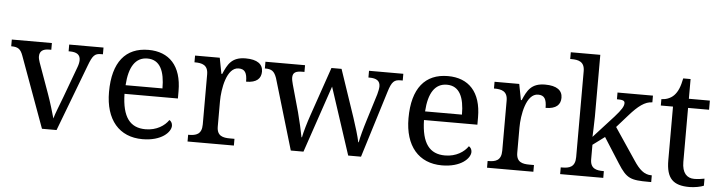

<svg xmlns="http://www.w3.org/2000/svg" viewBox="-47 -972 4484 1193"><g transform="rotate(5 2195.0 -375.0)"><path d="M239 0H330L488 -416C512 -480 525 -494 564 -494H576V-536H362V-494H369C413 -494 435 -479 435 -445C435 -434 432 -418 426 -402L354 -207C336 -159 311 -98 304 -70C294 -105 275 -171 257 -220L189 -409C184 -424 181 -435 181 -446C181 -479 201 -494 241 -494H254V-536H4V-494C46 -494 63 -483 78 -441Z M866 10C985 10 1042 -49 1042 -89C1042 -106 1032 -119 1023 -123C999 -87 949 -53 880 -53C784 -53 734 -115 731 -261H1064V-307C1064 -465 985 -546 856 -546C714 -546 634 -451 634 -264C634 -91 721 10 866 10ZM733 -315C740 -430 780 -492 854 -492C934 -492 963 -421 963 -315Z M1147 0H1436V-42H1408C1364 -42 1326 -50 1326 -109V-266C1326 -343 1349 -480 1424 -480C1463 -480 1477 -457 1477 -402C1544 -402 1570 -431 1570 -473C1570 -519 1535 -546 1462 -546C1374 -546 1351 -497 1325 -437H1320L1301 -536H1147V-494H1150C1194 -494 1232 -485 1232 -426V-114C1232 -51 1195 -42 1150 -42H1147Z M1791 0H1870L2012 -418L2149 0H2229L2358 -416C2378 -482 2394 -494 2433 -494H2446V-536H2232V-494H2239C2283 -494 2305 -479 2305 -445C2305 -434 2301 -412 2296 -395L2246 -234C2226 -170 2213 -121 2207 -88H2204C2198 -121 2177 -189 2161 -237L2061 -533H1998L1894 -231C1877 -182 1859 -121 1853 -88H1850C1844 -121 1828 -193 1815 -241L1768 -409C1764 -424 1760 -441 1760 -452C1760 -485 1780 -494 1820 -494H1833V-536H1586V-494H1589C1628 -494 1645 -483 1660 -441Z M2734 10C2853 10 2910 -49 2910 -89C2910 -106 2900 -119 2891 -123C2867 -87 2817 -53 2748 -53C2652 -53 2602 -115 2599 -261H2932V-307C2932 -465 2853 -546 2724 -546C2582 -546 2502 -451 2502 -264C2502 -91 2589 10 2734 10ZM2601 -315C2608 -430 2648 -492 2722 -492C2802 -492 2831 -421 2831 -315Z M3015 0H3304V-42H3276C3232 -42 3194 -50 3194 -109V-266C3194 -343 3217 -480 3292 -480C3331 -480 3345 -457 3345 -402C3412 -402 3438 -431 3438 -473C3438 -519 3403 -546 3330 -546C3242 -546 3219 -497 3193 -437H3188L3169 -536H3015V-494H3018C3062 -494 3100 -485 3100 -426V-114C3100 -51 3063 -42 3018 -42H3015Z M3471 0H3740V-42H3737C3693 -42 3655 -50 3655 -109V-199L3729 -254L3829 -97C3885 -9 3909 0 4025 0H4039V-42H4036C3991 -42 3960 -71 3925 -124L3792 -322L3862 -401C3914 -460 3957 -494 4003 -494V-536H3782V-494C3815 -494 3831 -491 3831 -474C3831 -455 3819 -433 3776 -385L3651 -248C3651 -248 3655 -338 3655 -374V-760H3471V-718H3479C3523 -718 3561 -709 3561 -650V-114C3561 -51 3524 -42 3479 -42H3471Z M4278 10C4310 10 4350 2 4367 -6V-50C4346 -46 4327 -43 4303 -43C4257 -43 4227 -74 4227 -142V-479H4358V-536H4227V-659H4181C4171 -608 4158 -575 4135 -551C4113 -528 4081 -519 4057 -519V-479H4133V-145C4133 -30 4177 10 4278 10Z"/></g></svg>

Font: Noto Serif Thai
Style: Regular
Weight: 400
Designer: Monotype Design Team
Foundry: Monotype Imaging Inc.
Version: Version 1.901